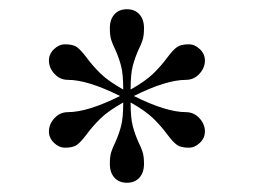

<svg xmlns="http://www.w3.org/2000/svg" viewBox="-20 -734 550 416"><path d="M218 -379Q218 -395 221 -404.5Q224 -414 230 -426Q238 -444 242.5 -461.5Q247 -479 247 -512Q215 -494 198 -477.5Q181 -461 167 -442Q155 -426 146.5 -420Q138 -414 121 -414Q108 -414 97 -424.5Q86 -435 86 -449Q86 -465 98 -478Q110 -491 127 -491Q170 -491 240 -526Q170 -561 127 -561Q110 -561 98 -574Q86 -587 86 -603Q86 -617 97 -627.5Q108 -638 121 -638Q138 -638 146.5 -632Q155 -626 167 -610Q181 -591 198 -574.5Q215 -558 247 -540Q247 -573 242.5 -590.5Q238 -608 230 -626Q224 -638 221 -647.5Q218 -657 218 -673Q218 -692 228 -703Q238 -714 255 -714Q272 -714 282 -703Q292 -692 292 -673Q292 -657 289 -647.5Q286 -638 280 -626Q272 -608 267.5 -590.5Q263 -573 263 -540Q295 -558 312 -574.5Q329 -591 343 -610Q355 -626 363.5 -632Q372 -638 389 -638Q402 -638 413 -627.5Q424 -617 424 -603Q424 -587 412 -574Q400 -561 383 -561Q340 -561 270 -526Q340 -491 383 -491Q400 -491 412 -478Q424 -465 424 -449Q424 -435 413 -424.5Q402 -414 389 -414Q372 -414 363.5 -420Q355 -426 343 -442Q329 -461 312 -477.5Q295 -494 263 -512Q263 -479 267.5 -461.5Q272 -444 280 -426Q286 -414 289 -404.5Q292 -395 292 -379Q292 -360 282 -349Q272 -338 255 -338Q238 -338 228 -349Q218 -360 218 -379Z"/></svg>

Font: Taviraj Thin
Style: Regular
Weight: 250
Designer: Katatrad Team
Foundry: CadsonDemak
Version: Version 1.001